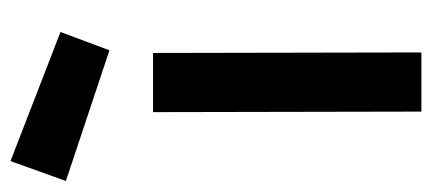

<svg xmlns="http://www.w3.org/2000/svg" viewBox="-294 -560 804 357"><g transform="rotate(-90 107.5 -382.0)"><path d="M77 -499H187L188 0H78ZM226 -671 192 -580 -51 -661 -14 -764Z"/></g></svg>

Font: Panefresco 750wt
Style: Regular
Weight: 750
Foundry: Campivisivi & Chank Co
Version: Version 1.000